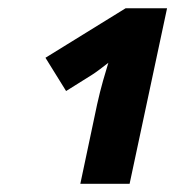

<svg xmlns="http://www.w3.org/2000/svg" viewBox="-20 -863 427 468"><path d="M175.8 -415 216.8 -608.9Q223.6 -639.6 231.2 -666.3Q238.8 -692.9 244.1 -710Q234.9 -702.6 223.4 -694.1Q211.9 -685.5 205.1 -681.2L141.1 -641.1L90.8 -722.2L286.1 -842.8H387.2L295.9 -415Z"/></svg>

Font: Open Sans
Style: Bold Italic
Weight: 700
Italic angle: -12°
Designer: Monotype Design Team
Foundry: Monotype Imaging Inc.
Version: Version 3.003; ttfautohint (v1.8.4)